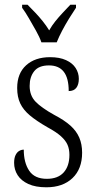

<svg xmlns="http://www.w3.org/2000/svg" viewBox="-20 -786 407 816"><path d="M177 10Q131 10 100.5 -4Q70 -18 55 -41.5Q40 -65 40 -94Q40 -114 46 -126.5Q52 -139 61.5 -144.5Q71 -150 81 -150Q81 -95 104 -60.5Q127 -26 179 -26Q226 -26 250.5 -53Q275 -80 275 -128Q275 -152 267 -170.5Q259 -189 239 -207Q219 -225 182 -245Q135 -272 107 -295.5Q79 -319 66 -346.5Q53 -374 53 -412Q53 -474 91 -508.5Q129 -543 193 -543Q233 -543 260.5 -530.5Q288 -518 301.5 -497Q315 -476 315 -451Q315 -427 304.5 -413Q294 -399 272 -399Q272 -454 251 -481Q230 -508 188 -508Q145 -508 125.5 -483.5Q106 -459 106 -421Q106 -380 131 -354Q156 -328 210 -298Q254 -275 279.5 -252Q305 -229 317 -201Q329 -173 329 -137Q329 -68 288 -29Q247 10 177 10ZM156 -606Q148 -629 133 -655.5Q118 -682 103 -708Q88 -734 74 -753V-766H97Q115 -748 131 -731Q147 -714 161.5 -696Q176 -678 189 -657Q201 -678 215.5 -696Q230 -714 246 -731Q262 -748 279 -766H303V-753Q290 -734 274 -708Q258 -682 244 -655.5Q230 -629 221 -606Z"/></svg>

Font: Noto Serif Khmer Condensed Light
Style: Regular
Weight: 300
Width: 3
Designer: Danh Hong and the Monotype Design Team
Foundry: Monotype Imaging Inc.
Version: Version 2.004